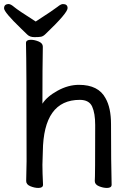

<svg xmlns="http://www.w3.org/2000/svg" viewBox="-26 -909 634 946"><path d="M163 17Q144 17 123.5 8.5Q103 0 103 -17L105 -115Q105 -590 102 -697Q102 -713 126 -713Q144 -713 164.5 -704.5Q185 -696 185 -679Q183 -580 183 -398Q205 -433 257.5 -462Q310 -491 363 -491Q459 -491 494 -425Q521 -378 521 -297Q521 -105 524 1Q524 17 501 17Q482 17 461.5 8.5Q441 0 441 -17Q443 -34 443 -293Q443 -351 428 -384Q413 -417 367 -417Q188 -417 185 -162L183 -97Q183 -59 186 1Q186 17 163 17ZM144 -726Q121 -726 108.5 -738.5Q96 -751 77 -769Q-6 -849 -6 -868Q-6 -889 17 -889Q27 -889 44.5 -874Q62 -859 150 -803Q241 -862 257.5 -875.5Q274 -889 284 -889Q307 -889 307 -869Q307 -845 199 -742Q187 -730 176 -728Q165 -726 144 -726Z"/></svg>

Font: LXGW WenKai TC
Style: Bold
Weight: 700
Designer: LXGW / Fontworks Inc.
Foundry: LXGW / Fontworks Inc.
Version: Version 1.330;April 28, 2024